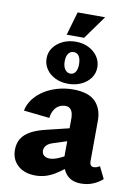

<svg xmlns="http://www.w3.org/2000/svg" viewBox="-91 -872 668 942"><g transform="rotate(10 243.0 -401.0)"><path d="M379 11Q327 11 301.5 -24Q276 -59 277 -123L278 -283Q279 -304 275.5 -319Q272 -334 263 -342.5Q254 -351 239 -351Q224 -351 209.5 -344Q195 -337 184.5 -320.5Q174 -304 171 -279L42 -293Q49 -326 69.5 -352.5Q90 -379 120.5 -398Q151 -417 187.5 -427Q224 -437 262 -437Q340 -437 374.5 -401Q409 -365 408 -304L407 -104Q407 -92 412.5 -85.5Q418 -79 426 -79Q434 -79 441.5 -81.5Q449 -84 457 -89L486 -30Q468 -13 440.5 -1Q413 11 379 11ZM153 11Q97 11 64.5 -18.5Q32 -48 32 -96Q32 -128 46.5 -152Q61 -176 92.5 -193Q124 -210 174 -221L338 -261L343 -203L213 -161Q189 -154 178.5 -142Q168 -130 168 -116Q168 -101 178.5 -92Q189 -83 207 -83Q229 -83 259.5 -97.5Q290 -112 327 -132L336 -87Q292 -43 247 -16Q202 11 153 11ZM232 -460Q197 -460 168.5 -473.5Q140 -487 123.5 -511Q107 -535 107 -565Q107 -595 124 -618.5Q141 -642 170 -656Q199 -670 235 -670Q271 -670 299 -656Q327 -642 343.5 -618Q360 -594 360 -564Q360 -534 343 -510.5Q326 -487 297 -473.5Q268 -460 232 -460ZM235 -511Q251 -511 260 -525Q269 -539 269 -563Q269 -589 260 -603.5Q251 -618 233 -618Q216 -618 206.5 -604Q197 -590 197 -566Q197 -541 207.5 -526Q218 -511 235 -511ZM184 -696 218 -813H355L271 -696Z"/></g></svg>

Font: Ysabeau ExtraBold
Style: Regular
Weight: 800
Designer: Christian Thalmann (Catharsis Fonts)
Version: Version 2.002